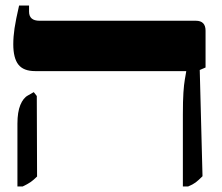

<svg xmlns="http://www.w3.org/2000/svg" viewBox="-20 -667 804 694"><path d="M641 7V-253Q641 -303 643 -332.5Q645 -362 648 -379Q651 -396 653 -408V-410H107Q65 -410 46.5 -433.5Q28 -457 28 -507Q28 -534 32.5 -564.5Q37 -595 49 -647H85V-625Q85 -592 123 -592H688Q723 -592 723 -556V-423L702 -414L712 -30Q697 -15 687 -7.5Q677 0 660 7ZM43 7V-220Q43 -262 53.5 -287.5Q64 -313 81 -322L102 -334L113 -320L114 -29Q101 -16 90 -8.5Q79 -1 62 7Z"/></svg>

Font: Noto Serif Hebrew Condensed Black
Style: Regular
Weight: 900
Width: 3
Designer: Monotype Design Team
Foundry: Monotype Imaging Inc.
Version: Version 2.004; ttfautohint (v1.8.4.7-5d5b)